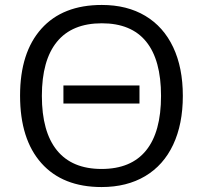

<svg xmlns="http://www.w3.org/2000/svg" viewBox="-20 -745 819 775"><path d="M391 -725Q233 -725 147 -629Q61 -533 61 -359Q61 -183 147 -86.5Q233 10 390 10Q492 10 566 -34Q640 -78 679 -161Q718 -244 718 -358Q718 -472 679 -554.5Q640 -637 566.5 -681Q493 -725 391 -725ZM391 -651Q510 -651 570 -577Q630 -503 630 -358Q630 -212 569.5 -137.5Q509 -63 390 -63Q271 -63 210 -138Q149 -213 149 -358Q149 -502 210 -576.5Q271 -651 391 -651ZM543 -327V-400H236V-327Z"/></svg>

Font: OpenSansMMV
Style: Regular
Weight: 400
Designer: Steve Matteson
Foundry: Ascender Corporation
Version: Version 4.000